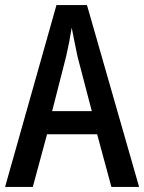

<svg xmlns="http://www.w3.org/2000/svg" viewBox="-20 -735 567 755"><path d="M418 0 362 -207H165L109 0H0L202 -715H322L527 0ZM285 -512Q280 -538 273 -570.5Q266 -603 262 -626Q258 -600 252 -569.5Q246 -539 240 -513L185 -298H341Z"/></svg>

Font: Noto Sans Lao UI Cond Med
Style: Regular
Weight: 500
Width: 3
Designer: Monotype Design Team
Foundry: Monotype Imaging Inc.
Version: Version 2.000; ttfautohint (v1.8.4.7-5d5b)